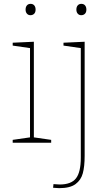

<svg xmlns="http://www.w3.org/2000/svg" viewBox="-20 -742 569 998"><path d="M156 -525V-28L246 -15V0H46V-15L136 -28V-492L46 -505V-520ZM113 -692Q113 -706 120 -714Q127 -722 139 -722Q151 -722 158 -714Q165 -706 165 -692Q165 -678 157.5 -670.5Q150 -663 138 -663Q127 -663 120 -671Q113 -679 113 -692ZM310 -520 420 -525V68Q420 123 410.5 158.5Q401 194 372.5 215Q344 236 288 236L256 234L258 215Q282 217 290 217Q350 217 375 185Q400 153 400 77V-492L310 -505ZM377 -692Q377 -706 384 -714Q391 -722 403 -722Q415 -722 422 -714Q429 -706 429 -692Q429 -678 421.5 -670.5Q414 -663 402 -663Q391 -663 384 -671Q377 -679 377 -692Z"/></svg>

Font: Bitter Pro Thin
Style: Regular
Weight: 250
Designer: Sol Matas, and Bitter project Authors
Foundry: Sol Matas
Version: Version 1.010